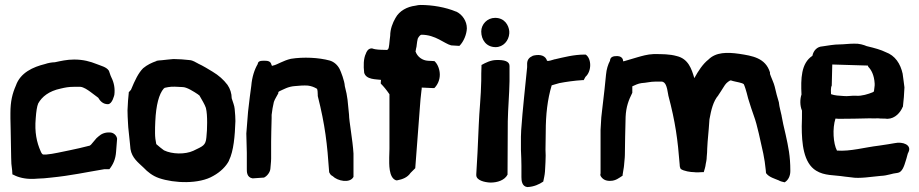

<svg xmlns="http://www.w3.org/2000/svg" viewBox="-20 -724 3705 774"><path d="M22 -247 23 -201 25 -89C25 -72 26 -56 29 -37L30 -21L35 -19C53 -9 82 -2 110 -3H118L133 -4C148 -4 167 -6 185 -8C266 -16 328 -30 401 -42H421C436 -61 446 -82 448 -113L452 -164V-165C450 -179 437 -190 423 -190C404 -191 389 -185 377 -174L369 -167L347 -141C346 -140 345 -139 342 -137C312 -129 288 -124 260 -118C233 -113 194 -103 166 -101H155C152 -101 148 -104 144 -114C128 -150 119 -191 124 -247C126 -275 129 -295 134 -307C149 -334 177 -357 225 -367C242 -371 256 -374 278 -374H304C317 -373 333 -362 344 -354C353 -347 366 -338 376 -330C383 -318 394 -304 415 -304C433 -304 441 -342 441 -342C444 -367 440 -390 429 -412C424 -422 422 -432 419 -439L418 -440C409 -454 386 -459 369 -466C344 -476 316 -484 279 -484C249 -484 225 -478 201 -473C190 -473 173 -470 162 -466C113 -454 62 -431 44 -379C30 -347 22 -316 22 -268Z M494 -279C494 -263 495 -246 496 -228L497 -211L504 -144C505 -137 505 -131 506 -123C512 -87 537 -69 559 -48C575 -31 595 -15 621 -6C682 15 783 19 840 -15C869 -31 891 -53 903 -76V-77C922 -115 927 -177 929 -236C929 -249 928 -265 926 -285C925 -298 919 -312 914 -328C914 -347 908 -366 897 -382C881 -403 862 -420 837 -435C824 -443 798 -459 778 -468H777V-469C770 -471 760 -481 742 -482C724 -484 700 -486 680 -486H679C663 -484 652 -484 630 -481C625 -481 617 -480 612 -479H611V-478C591 -471 574 -463 557 -449C538 -430 524 -401 508 -362L499 -352V-349C497 -331 495 -308 494 -279ZM605 -187C605 -203 605 -218 606 -234C609 -301 621 -345 640 -367C640 -367 641 -367 644 -370C647 -371 653 -372 659 -373H660C673 -376 695 -374 716 -373C733 -373 761 -355 779 -343V-342H780C782 -341 783 -340 784 -339C793 -323 806 -302 810 -289C814 -273 815 -252 815 -229C815 -208 814 -189 812 -170C809 -137 798 -135 759 -116C726 -101 674 -102 641 -118C634 -123 620 -134 610 -143C607 -156 605 -172 605 -187Z M973 -185C974 -160 974 -134 975 -108V-43C975 -33 974 -9 998 -5H999L1042 -8H1044C1057 -14 1069 -30 1070 -44C1070 -49 1073 -71 1073 -85V-153C1073 -178 1074 -203 1075 -248V-261C1077 -279 1080 -296 1084 -313C1088 -325 1096 -336 1102 -348V-353C1102 -353 1101 -354 1104 -354L1106 -356C1124 -364 1141 -375 1169 -377C1188 -379 1205 -380 1221 -379C1236 -377 1246 -373 1258 -366C1260 -361 1261 -353 1261 -342V-337C1291 -218 1299 -144 1307 -29L1308 -28C1311 -22 1313 -18 1321 -14C1341 6 1391 16 1405 -11V-105C1402 -158 1387 -236 1387 -262L1381 -322L1377 -347C1375 -357 1373 -365 1370 -377C1369 -398 1354 -436 1349 -446C1340 -463 1326 -475 1309 -480C1265 -492 1203 -495 1153 -487C1122 -480 1097 -463 1082 -460H1081C1076 -457 1076 -458 1073 -467C1068 -482 1046 -479 1038 -479C1028 -479 1020 -476 1019 -466C1006 -444 996 -414 993 -378L987 -333L980 -274C978 -245 975 -215 973 -186Z M1448 -431C1456 -402 1497 -405 1516 -402C1516 -399 1515 -396 1515 -392V-387C1527 -375 1537 -363 1550 -344V-124L1549 -89C1549 -65 1546 -7 1577 3H1581C1603 -1 1623 -9 1635 -27L1654 -46L1673 -296C1674 -314 1676 -333 1679 -359C1680 -363 1680 -366 1680 -371L1723 -369H1731C1743 -381 1753 -400 1753 -423C1753 -443 1745 -464 1734 -475C1734 -475 1734 -478 1726 -478C1721 -478 1709 -479 1706 -479C1683 -480 1662 -495 1655 -517C1655 -518 1657 -522 1657 -527C1657 -530 1659 -531 1660 -544C1661 -551 1662 -561 1664 -568C1668 -577 1675 -584 1679 -584C1736 -584 1771 -548 1799 -541H1800L1832 -539C1850 -557 1861 -586 1862 -609V-610C1862 -639 1844 -665 1820 -677H1819C1776 -695 1723 -704 1675 -704C1669 -704 1663 -703 1654 -701C1622 -697 1590 -681 1574 -651C1563 -632 1553 -607 1553 -580C1552 -570 1550 -558 1549 -544C1547 -525 1544 -521 1533 -523H1531C1513 -523 1494 -524 1482 -528L1481 -529H1479C1463 -529 1457 -514 1455 -508C1445 -488 1445 -457 1448 -432Z M1900 -18C1900 3 1933 11 1957 12C1985 12 2014 3 2026 -20V-22C2026 -87 2027 -160 2027 -235C2028 -289 2033 -341 2034 -397V-458C2034 -477 2013 -483 1981 -482C1959 -482 1937 -471 1921 -462V-457C1920 -438 1920 -418 1920 -399C1919 -336 1912 -275 1910 -221C1907 -137 1903 -73 1900 -22ZM1920 -597C1920 -564 1940 -534 1978 -534C2009 -534 2031 -560 2033 -589V-598C2031 -621 2015 -652 1976 -652C1944 -652 1920 -626 1920 -597Z M2080 -120C2081 -96 2082 -75 2082 -56V-10C2082 4 2084 27 2105 30H2107C2132 29 2154 19 2170 8C2172 -2 2176 -18 2177 -33V-34C2177 -41 2179 -61 2179 -71C2180 -90 2180 -105 2179 -121C2180 -146 2179 -164 2180 -191C2180 -263 2187 -323 2204 -380C2212 -382 2223 -386 2235 -389C2261 -394 2295 -399 2328 -401H2333L2340 -414C2366 -437 2365 -488 2341 -504H2337C2293 -504 2252 -493 2217 -485H2216C2187 -476 2185 -476 2183 -485C2173 -504 2149 -505 2127 -499V-498H2126C2115 -493 2106 -485 2105 -469V-453C2097 -370 2087 -286 2081 -199L2080 -173Z M2400 -20C2400 -19 2401 -16 2401 -15C2409 -1 2422 6 2441 5C2462 5 2476 -7 2490 -16V-20C2491 -30 2495 -46 2496 -60V-61C2496 -66 2499 -87 2499 -99C2500 -168 2500 -178 2502 -253C2504 -294 2514 -320 2529 -350V-376C2540 -381 2552 -387 2566 -389C2585 -390 2602 -395 2621 -395H2649C2662 -392 2668 -380 2674 -341V-340C2703 -231 2712 -161 2720 -60C2720 -51 2722 -48 2724 -43C2737 -34 2764 -30 2778 -30C2789 -28 2802 -30 2809 -30H2817C2820 -40 2824 -52 2825 -63C2826 -68 2829 -80 2829 -92C2830 -103 2831 -114 2831 -126C2833 -167 2836 -182 2840 -243C2847 -281 2855 -316 2876 -340V-341L2877 -342C2883 -352 2889 -359 2897 -373C2905 -386 2910 -392 2924 -400C2924 -400 2927 -399 2930 -399H2931L2932 -398C2950 -393 2972 -391 2979 -384V-383C2981 -380 2988 -360 2996 -327C3004 -299 3013 -275 3019 -257C3033 -220 3046 -153 3057 -105C3061 -85 3065 -61 3067 -38L3068 -26L3070 -24C3080 -10 3105 -3 3119 3C3125 7 3135 9 3143 11C3157 3 3166 -14 3166 -34V-37C3166 -95 3158 -132 3147 -182C3141 -207 3133 -242 3131 -256V-257C3127 -277 3122 -291 3120 -310V-311C3114 -330 3108 -353 3103 -375C3101 -386 3087 -416 3084 -426V-432C3066 -491 3012 -499 2960 -507C2911 -514 2866 -514 2836 -484C2813 -466 2795 -438 2779 -409C2768 -446 2755 -487 2708 -498C2680 -506 2649 -506 2615 -506C2589 -505 2567 -498 2549 -493C2526 -487 2492 -475 2492 -477C2492 -493 2478 -498 2468 -498C2452 -498 2440 -495 2439 -479C2431 -464 2425 -445 2423 -423L2417 -364L2411 -312C2409 -292 2406 -272 2404 -251L2401 -200V-25Z M3211 -343C3205 -325 3204 -299 3213 -278C3213 -257 3213 -235 3212 -215C3212 -146 3219 -67 3270 -36C3304 -15 3341 -19 3386 -12L3412 -9C3444 -3 3496 -12 3531 -15C3558 -16 3576 -25 3598 -27C3617 -29 3625 -55 3631 -75C3636 -89 3639 -107 3642 -110C3657 -140 3619 -154 3587 -147C3572 -144 3550 -141 3524 -137C3465 -130 3408 -113 3354 -117C3339 -145 3335 -206 3348 -246C3351 -246 3356 -245 3361 -245C3389 -245 3458 -246 3486 -247C3497 -247 3506 -246 3520 -247C3525 -246 3535 -246 3540 -246C3544 -246 3550 -246 3557 -245H3558C3589 -246 3610 -271 3619 -293L3620 -294V-295C3623 -320 3625 -345 3626 -371V-372C3624 -391 3621 -408 3619 -425V-426C3610 -467 3589 -500 3550 -514C3532 -523 3508 -530 3474 -538C3462 -543 3444 -549 3423 -548C3403 -548 3381 -545 3366 -545C3341 -545 3317 -540 3295 -537C3274 -536 3259 -520 3255 -499C3209 -469 3208 -406 3211 -343ZM3330 -346C3330 -352 3328 -370 3333 -379L3335 -461V-464L3469 -460C3474 -460 3479 -460 3479 -459L3480 -455C3492 -443 3504 -422 3506 -387V-380C3505 -375 3505 -367 3503 -355C3503 -355 3500 -354 3498 -352C3481 -345 3453 -336 3431 -338C3411 -339 3398 -335 3380 -337C3362 -338 3345 -339 3331 -344C3331 -344 3330 -345 3330 -346Z"/></svg>

Font: Vapor
Style: Bd
Weight: 700
Foundry: Cannot Into Space Fonts
Version: Version 0.179